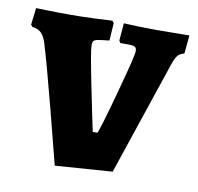

<svg xmlns="http://www.w3.org/2000/svg" viewBox="-64 -573 670 651"><g transform="rotate(10 271.0 -248.0)"><path d="M59 -388Q52 -413 40.5 -425Q29 -437 9 -439L3 -446L10 -504Q21 -504 53.5 -503Q86 -502 120 -502Q166 -502 212.5 -504Q259 -506 272 -507L278 -500L274 -439Q246 -436 235 -434Q224 -432 220.5 -427.5Q217 -423 217 -412Q217 -393 240 -279Q263 -165 272 -124H288Q295 -136 331.5 -269Q368 -402 368 -419Q368 -430 362 -433.5Q356 -437 337 -437H312L307 -445L312 -505Q325 -504 361 -503Q397 -502 438 -502L538 -503L532 -440Q517 -436 510 -428Q503 -420 495 -398L362 -3L165 11Q153 -37 115.5 -181.5Q78 -326 59 -388Z"/></g></svg>

Font: Alegreya SC ExtraBold
Style: Regular
Weight: 800
Designer: Juan Pablo del Peral
Foundry: Huerta Tipografica
Version: Version 2.007; ttfautohint (v1.6)